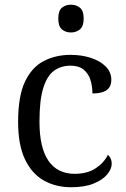

<svg xmlns="http://www.w3.org/2000/svg" viewBox="-20 -776 527 806"><path d="M278.7 10Q214.3 10 164.2 -18.2Q114 -46.3 85 -106.8Q56 -167.3 56 -264.3Q56 -372 84.8 -433Q113.7 -494 163.7 -519.8Q213.7 -545.7 276.3 -545.7Q323.3 -545.7 362.2 -532.8Q401 -520 424.2 -496.5Q447.3 -473 447.3 -441Q447.3 -422 439.2 -409.5Q431 -397 413.5 -390.3Q396 -383.7 368 -383.7Q368 -414.3 359.5 -441Q351 -467.7 330.7 -484Q310.3 -500.3 276 -500.3Q236.3 -500.3 207 -479.2Q177.7 -458 161.7 -406.8Q145.7 -355.7 145.7 -265.3Q145.7 -156.3 183.2 -101.3Q220.7 -46.3 294.7 -46.3Q346.7 -46.7 381.3 -69.3Q416 -92 433 -126Q440.7 -119.3 444.8 -110Q449 -100.7 449 -88.7Q449 -66.7 430 -43.8Q411 -21 373.3 -5.5Q335.7 10 278.7 10ZM278 -639.7Q255 -639.7 239.8 -652.8Q224.7 -666 224.7 -698Q224.7 -730.7 239.8 -743.5Q255 -756.3 278 -756.3Q300 -756.3 315.7 -743.5Q331.3 -730.7 331.3 -698Q331.3 -666 315.7 -652.8Q300 -639.7 278 -639.7Z"/></svg>

Font: Noto Serif Hentaigana ExtraLight
Style: Regular
Weight: 200
Designer: Kazuhiro Yamada
Foundry: nipponia
Version: Version 1.000